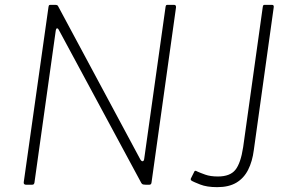

<svg xmlns="http://www.w3.org/2000/svg" viewBox="-20 -762 1194 792"><path d="M698 -742Q707 -742 706 -731L605 -9Q604 0 596 0H581Q575 0 570.5 -1Q566 -2 563 -7L223 -638Q219 -646 215 -645Q211 -644 210 -636L122 -8Q121 -4 119 -2Q117 0 112 0H87Q82 0 79.5 -3Q77 -6 78 -11L180 -733Q181 -739 182.5 -740.5Q184 -742 189 -742H207Q213 -742 216 -740.5Q219 -739 221 -734L559 -104Q564 -96 569 -97Q574 -98 575 -108L663 -734Q664 -739 665.5 -740.5Q667 -742 671 -742ZM1027 -143Q1021 -96 1003.5 -61.5Q986 -27 955 -8.5Q924 10 876 10Q833 10 805.5 -1Q778 -12 773 -15Q769 -17 767.5 -19.5Q766 -22 767 -25L782 -55Q783 -57 785.5 -57.5Q788 -58 795 -54Q806 -49 827 -41.5Q848 -34 879 -34Q929 -34 951 -61.5Q973 -89 983 -155L1064 -734Q1065 -739 1066.5 -740.5Q1068 -742 1072 -742H1102Q1111 -742 1109 -731L1027 -143Z"/></svg>

Font: Libre Franklin Thin
Style: Italic
Weight: 100
Italic angle: -8°
Designer: Pablo Impallari, Rodrigo Fuenzalida, Nhung Nguyen
Foundry: Impallari Type
Version: Version 3.000